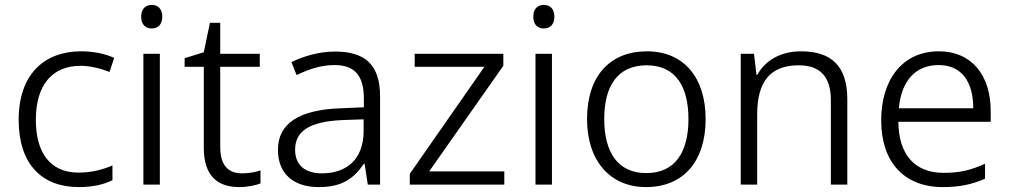

<svg xmlns="http://www.w3.org/2000/svg" viewBox="-20 -752 4109 782"><path d="M301 10C360 10 403 -1 438 -18V-78C400 -62 355 -49 300 -49C182 -49 126 -133 126 -264C126 -403 190 -484 309 -484C346 -484 391 -473 426 -459L445 -516C412 -532 362 -543 310 -543C160 -543 56 -449 56 -264C56 -85 149 10 301 10Z M598 -732C572 -732 555 -715 555 -684C555 -653 572 -636 598 -636C624 -636 641 -653 641 -684C641 -715 624 -732 598 -732ZM631 -533H564V0H631Z M965 -46C907 -46 877 -82 877 -153V-480H1038V-533H877V-659H835L810 -539L732 -515V-480H810V-151C810 -33 868 10 955 10C988 10 1021 3 1041 -5V-58C1022 -51 993 -46 965 -46Z M1345 -542C1279 -542 1216 -523 1167 -499L1188 -446C1237 -470 1287 -487 1342 -487C1419 -487 1462 -450 1462 -351V-315L1367 -311C1198 -305 1112 -249 1112 -142C1112 -42 1178 10 1278 10C1374 10 1421 -25 1462 -85H1465L1478 0H1528V-360C1528 -487 1468 -542 1345 -542ZM1375 -263 1461 -266V-216C1460 -106 1395 -46 1291 -46C1224 -46 1182 -78 1182 -142C1182 -218 1240 -257 1375 -263Z M2034 0V-54H1728L2030 -484V-533H1669V-480H1953L1649 -44V0Z M2195 -732C2169 -732 2152 -715 2152 -684C2152 -653 2169 -636 2195 -636C2221 -636 2238 -653 2238 -684C2238 -715 2221 -732 2195 -732ZM2228 -533H2161V0H2228Z M2854 -267C2854 -436 2765 -543 2615 -543C2463 -543 2371 -441 2371 -267C2371 -96 2466 10 2611 10C2765 10 2854 -97 2854 -267ZM2441 -267C2441 -404 2497 -486 2614 -486C2733 -486 2784 -398 2784 -267C2784 -134 2731 -47 2612 -47C2495 -47 2441 -134 2441 -267Z M3242 -543C3159 -543 3096 -505 3065 -448H3061L3051 -533H2997V0H3064V-286C3064 -417 3115 -486 3233 -486C3320 -486 3364 -440 3364 -344V0H3431V-348C3431 -484 3365 -543 3242 -543Z M3803 -543C3657 -543 3569 -429 3569 -262C3569 -91 3663 10 3820 10C3890 10 3938 -1 3992 -24V-85C3934 -59 3890 -48 3823 -48C3706 -48 3640 -122 3639 -256H4015V-300C4015 -443 3940 -543 3803 -543ZM3803 -487C3899 -487 3944 -416 3944 -311H3641C3651 -423 3709 -487 3803 -487Z"/></svg>

Font: Noto Sans Syriac Light
Style: Regular
Weight: 300
Designer: Patrick Giasson and the Monotype Design Team
Foundry: Monotype Imaging Inc.
Version: Version 3.000